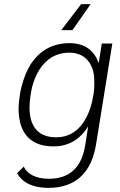

<svg xmlns="http://www.w3.org/2000/svg" viewBox="-20 -715 582 930"><path d="M419 -695H373L277 -569H331ZM473 -504 458 -409C438 -467 394 -506 317 -506C234 -506 168 -469 124 -396C101 -356 84 -305 76 -254C73 -232 70 -209 70 -186C70 -163 73 -139 79 -116C100 -42 155 -6 239 -6C325 -6 376 -52 407 -103L393 -13C376 96 317 151 217 151C150 151 110 125 95 92L63 124C84 164 132 195 215 195C348 195 423 119 445 -14L524 -504ZM399 -147C366 -84 317 -50 252 -50C186 -50 146 -80 130 -136C125 -154 123 -175 123 -196C123 -215 125 -235 128 -254C134 -296 146 -337 171 -378C205 -430 251 -459 313 -460C376 -460 417 -428 432 -367C436 -351 437 -334 437 -314C437 -296 436 -277 433 -257L431 -249C426 -215 416 -181 399 -147Z"/></svg>

Font: Arthouse Owned Light
Style: Italic
Weight: 300
Italic angle: -10°
Designer: Jeremy Tribby
Foundry: Tribby Type
Version: Version 1.000;PS 001.000;hotconv 1.0.88;makeotf.lib2.5.64775